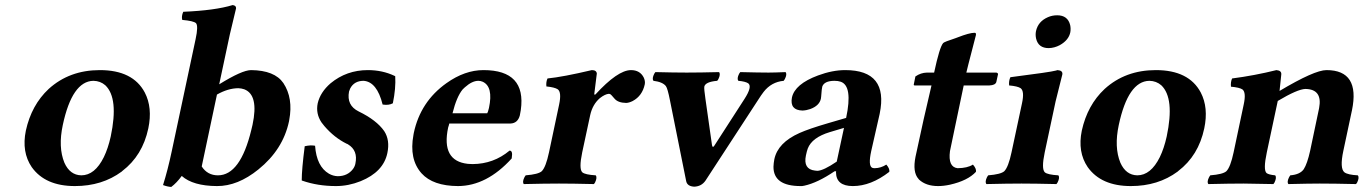

<svg xmlns="http://www.w3.org/2000/svg" viewBox="-20 -718 5337 751"><path d="M345.2 -401.9Q262.2 -400.4 225.6 -229Q207 -142.1 231.9 -81.5Q253.4 -33.2 297.9 -32.2Q351.1 -32.2 386.2 -103.5Q402.8 -137.7 413.1 -184.1Q444.8 -334 392.1 -384.3Q372.6 -401.4 345.2 -401.9ZM81.1 -207Q103 -307.1 170.4 -370.1Q251.5 -443.8 370.6 -443.8Q500 -443.8 546.4 -356Q577.1 -296.9 560.1 -215.8Q537.6 -109.4 458 -48.8Q456.5 -47.9 456.1 -46.9Q379.4 9.8 272.9 9.8Q156.7 9.8 104 -64.5Q64 -123.5 81.1 -207Z M651.9 -127 745.1 -564.9Q756.3 -616.7 746.6 -627.4Q737.3 -636.2 692.9 -640.1Q689 -654.3 696.8 -671.9Q821.8 -677.2 890.1 -698.2Q904.3 -696.3 903.3 -685.1Q902.8 -683.1 878.9 -583L837.4 -388.2Q926.3 -443.4 961.9 -443.8Q1054.2 -442.9 1088.4 -393.1Q1127.4 -334 1111.3 -248.5Q1110.8 -245.1 1110.4 -243.2Q1086.9 -132.8 990.7 -55.2Q909.7 10.3 828.6 9.8Q734.9 9.3 690.9 -29.8Q670.9 -2.4 649.9 13.2Q636.2 12.7 617.7 5.9Q636.2 -52.7 651.9 -127ZM828.6 -348.1 769 -66.9Q791.5 -32.2 832.5 -32.2Q919.9 -32.2 962.9 -209.5Q965.3 -220.2 967.8 -230Q992.7 -346.7 935.5 -368.7Q924.3 -372.6 912.1 -373Q871.6 -372.6 828.6 -348.1Z M1171.9 -146Q1195.3 -151.4 1212.4 -147.9Q1218.3 -66.9 1266.6 -38.6Q1283.2 -29.3 1300.8 -28.8Q1339.4 -28.8 1360.8 -57.1Q1368.2 -67.4 1370.1 -78.1Q1380.9 -129.4 1341.3 -153.3Q1338.4 -155.3 1335.9 -155.8Q1287.6 -179.7 1249 -224.6Q1242.2 -232.4 1237.8 -238.8Q1214.4 -273.4 1222.7 -314Q1232.9 -357.4 1272.9 -392.1Q1335.4 -443.8 1418.9 -443.8Q1475.6 -443.8 1522.9 -421.4Q1524.9 -420.4 1525.9 -419.9Q1528.8 -373 1516.6 -314Q1500.5 -305.2 1476.6 -309.1Q1454.6 -397.9 1402.3 -401.9Q1365.2 -401.9 1349.6 -371.6Q1346.7 -365.2 1345.2 -359.9Q1335 -305.7 1382.8 -282.2Q1453.1 -248 1482.9 -205.1Q1505.9 -169.9 1495.1 -119.1Q1479.5 -45.4 1390.6 -9.3Q1342.8 9.8 1294.4 9.8Q1222.7 9.8 1162.6 -11.2Q1161.1 -11.7 1160.2 -12.2Q1160.2 -55.2 1171.9 -146Z M1750 -274.9H1885.7Q1888.2 -277.8 1892.6 -295.9Q1910.2 -379.4 1867.7 -398.4Q1859.4 -401.9 1851.1 -401.9Q1826.7 -401.9 1798.3 -376.5Q1793.5 -371.6 1789.6 -368.2Q1766.1 -339.8 1750 -274.9ZM1973.1 -128.9Q1986.3 -128.9 1981.9 -102.1Q1981.4 -99.6 1981.4 -98.1Q1883.8 9.3 1771.5 9.8Q1673.3 9.3 1628.9 -40Q1579.6 -95.2 1597.2 -190.4Q1598.1 -194.8 1598.6 -198.2Q1624.5 -320.3 1726.1 -392.6Q1797.9 -443.8 1871.1 -443.8Q2039.1 -443.8 2017.1 -287.6Q2015.6 -276.4 2013.2 -266.1Q2004.9 -236.3 1977.5 -234.9H1737.3Q1736.8 -232.4 1735.8 -228.5Q1733.9 -222.2 1732.9 -219.2Q1705.1 -88.4 1810.1 -77.1Q1818.8 -76.2 1828.6 -76.2Q1910.6 -76.7 1973.1 -128.9Z M2288.6 -268.1 2257.3 -122.1Q2243.7 -57.1 2257.8 -43.9Q2268.6 -34.7 2310.1 -32.2Q2316.9 -23.9 2307.6 -4.4Q2305.2 0 2303.2 2Q2217.3 0 2166.5 0Q2112.8 0 2028.8 2Q2022 -6.3 2031.7 -25.4Q2034.2 -29.8 2036.1 -32.2Q2085.4 -36.1 2099.1 -48.3Q2115.2 -64.5 2127.4 -122.1L2167 -309.1Q2177.2 -357.4 2161.6 -368.7Q2149.9 -376.5 2117.2 -379.9Q2115.2 -397.5 2121.6 -411.1Q2181.6 -417 2294.9 -443.8Q2313.5 -443.8 2314.5 -429.7Q2314.5 -427.7 2314 -426.8Q2314 -425.8 2304.2 -348.1H2308.6Q2396 -443.4 2447.8 -443.8Q2483.4 -443.8 2498 -414.6Q2504.4 -400.9 2502 -388.2Q2492.2 -342.8 2454.6 -322.8Q2440.9 -315.9 2429.2 -315.4Q2397.5 -315.9 2383.8 -332Q2370.1 -348.6 2366.2 -350.1Q2363.3 -351.1 2361.8 -351.1Q2346.7 -350.1 2326.2 -334Q2297.9 -309.6 2288.6 -268.1Z M2868.2 -401.9Q2861.3 -410.2 2871.1 -429.7Q2873.5 -434.1 2875.5 -436Q2949.2 -434.1 2986.3 -434.1Q3009.8 -434.1 3052.7 -436Q3059.6 -427.7 3049.8 -408.7Q3047.4 -404.3 3045.4 -401.9Q2997.1 -397.5 2966.8 -358.4Q2958 -347.2 2943.4 -324.2L2739.3 -11.2Q2723.6 11.2 2695.3 12.2Q2668.5 10.7 2664.1 -8.8L2600.6 -325.2Q2591.3 -372.6 2584.5 -381.3Q2571.8 -397.5 2536.1 -401.9Q2529.3 -410.2 2539.1 -429.7Q2541.5 -434.1 2543.5 -436Q2617.2 -434.1 2666 -434.1Q2718.8 -434.1 2792.5 -436Q2799.3 -427.7 2790 -408.7Q2787.6 -404.3 2785.2 -401.9Q2739.3 -397.9 2734.9 -379.4Q2733.4 -371.1 2739.3 -331.1L2764.6 -152.8Q2766.6 -139.2 2772 -145.5Q2773.4 -147 2773.9 -147.9L2892.1 -331.1Q2923.3 -379.4 2906.7 -392.1Q2895.5 -399.4 2868.2 -401.9Z M3250.5 -48.3 3244.1 -47.9Q3177.7 -2.9 3126 8.3Q3117.2 10.3 3111.8 9.8Q3004.9 9.8 3005.4 -65.9Q3005.9 -80.1 3008.8 -95.2Q3022.5 -160.2 3107.4 -197.8Q3144.5 -214.4 3217.8 -235.8L3289.6 -256.8Q3316.4 -382.3 3268.1 -398.4Q3258.3 -401.9 3243.2 -401.9Q3204.1 -401.4 3196.3 -379.4Q3194.3 -373.5 3191.9 -339.8Q3191.4 -335 3190.9 -332Q3185.1 -304.7 3149.4 -291.5Q3133.8 -286.1 3118.7 -285.6Q3068.4 -287.1 3077.6 -336.4Q3088.9 -389.2 3179.7 -422.9Q3235.8 -443.8 3286.1 -443.8Q3456.1 -443.8 3420.9 -273.4Q3420.4 -271.5 3420.4 -271L3387.7 -127Q3375 -68.4 3392.1 -61.5Q3396.5 -60.1 3401.4 -60.1Q3425.8 -60.5 3446.8 -74.2Q3460.9 -58.1 3458.5 -45.9Q3386.7 9.8 3315.9 9.8Q3250 9.8 3250 -44.9Q3250.5 -46.9 3250.5 -48.3ZM3281.2 -217.8 3225.6 -201.2Q3156.2 -180.2 3139.6 -137.2Q3135.7 -126.5 3132.3 -109.9Q3121.1 -56.2 3167.5 -50.8Q3172.4 -50.3 3177.2 -49.8Q3201.2 -50.8 3252.9 -85.9Z M3606 -434.1H3633.8Q3655.3 -534.7 3669.4 -549.8Q3674.3 -554.7 3717.8 -568.8Q3723.6 -570.8 3727.1 -572.3Q3771 -589.4 3791.5 -589.8Q3798.3 -589.8 3797.4 -583Q3797.4 -581.5 3797.4 -581.1Q3796.9 -579.1 3768.1 -467.8L3759.8 -434.1H3877Q3883.3 -432.6 3883.8 -428.2L3877 -397Q3873 -384.8 3850.1 -383.8H3749.5Q3736.8 -325.2 3713.9 -213.9Q3700.2 -147.9 3695.8 -127Q3687.5 -64.5 3725.6 -60.1Q3764.2 -60.5 3785.6 -74.2Q3799.8 -58.1 3797.4 -45.9Q3765.1 -11.2 3695.8 4.4Q3670.9 9.8 3649.4 9.8Q3602.1 9.8 3574.7 -15.6Q3573.7 -17.1 3572.8 -18.1Q3548.8 -44.4 3561 -105Q3592.3 -252.9 3623.5 -383.8H3558.1Q3553.7 -383.8 3554.2 -387.7Q3554.7 -389.2 3554.7 -390.1L3560.5 -418.9Q3581.5 -433.6 3606 -434.1Z M4066.4 -122.1Q4052.7 -57.1 4066.9 -43.9Q4077.6 -34.7 4119.6 -32.2Q4126.5 -23.9 4116.7 -4.4Q4114.3 0 4112.3 2Q4026.4 0 3975.6 0Q3921.9 0 3838.4 2Q3831.5 -6.3 3840.8 -25.4Q3843.3 -29.8 3845.2 -32.2Q3894.5 -36.1 3908.2 -48.3Q3924.3 -64.5 3936.5 -122.1L3977.5 -314Q3987.8 -361.3 3972.2 -373Q3960.4 -380.9 3927.2 -383.8Q3925.3 -401.9 3932.1 -416Q4088.9 -436 4109.9 -441.9Q4113.8 -442.9 4116.2 -443.8Q4137.7 -442.4 4135.3 -426.8Q4134.8 -425.3 4108.9 -321.3ZM4032.2 -596.2Q4040.5 -634.3 4079.1 -650.9Q4095.7 -658.2 4115.2 -658.2Q4156.7 -658.2 4166 -619.6Q4168.9 -605.5 4166.5 -591.8Q4160.2 -561 4125.5 -541.5Q4104.5 -530.3 4082 -529.8Q4041.5 -529.8 4032.7 -566.9Q4029.3 -581.5 4032.2 -596.2Z M4475.6 -401.9Q4392.6 -400.4 4356 -229Q4337.4 -142.1 4362.3 -81.5Q4383.8 -33.2 4428.2 -32.2Q4481.4 -32.2 4516.6 -103.5Q4533.2 -137.7 4543.5 -184.1Q4575.2 -334 4522.5 -384.3Q4502.9 -401.4 4475.6 -401.9ZM4211.4 -207Q4233.4 -307.1 4300.8 -370.1Q4381.8 -443.8 4501 -443.8Q4630.4 -443.8 4676.8 -356Q4707.5 -296.9 4690.4 -215.8Q4668 -109.4 4588.4 -48.8Q4586.9 -47.9 4586.4 -46.9Q4509.8 9.8 4403.3 9.8Q4287.1 9.8 4234.4 -64.5Q4194.3 -123.5 4211.4 -207Z M4935.1 -122.1Q4920.4 -53.2 4934.1 -41Q4942.4 -34.7 4967.8 -32.2Q4974.6 -23.9 4965.3 -4.4Q4962.9 0 4960.9 2Q4874.5 0 4844.2 0Q4790.5 0 4706.5 2Q4699.7 -6.3 4709.5 -25.4Q4711.9 -29.8 4713.9 -32.2Q4763.2 -36.1 4776.9 -48.3Q4793 -64.5 4805.2 -122.1L4844.7 -309.1Q4855 -356.4 4839.8 -368.2Q4828.1 -376 4794.9 -378.9Q4793 -397 4799.3 -411.1Q4886.7 -422.4 4972.7 -443.8Q4993.2 -441.9 4991.7 -426.8Q4991.7 -425.3 4984.9 -362.3Q5121.6 -443.8 5168.5 -443.8Q5300.8 -443.8 5268.1 -286.1Q5267.6 -284.7 5267.6 -284.2L5234.4 -127.9Q5219.7 -59.1 5238.8 -43.9Q5252 -34.2 5291 -32.2Q5297.9 -23.9 5288.6 -4.4Q5286.1 0 5283.7 2Q5197.8 0 5142.1 0Q5102.5 0 5019.5 2Q5012.7 -6.3 5022.5 -25.4Q5024.9 -29.8 5026.9 -32.2Q5064.9 -35.2 5079.6 -56.2Q5093.3 -77.6 5104.5 -127.9L5139.6 -294.9Q5153.8 -369.1 5085.9 -370.1Q5055.2 -369.1 4978 -323.2Q4978 -322.3 4977.5 -321.3Z"/></svg>

Font: Linux Libertine Slanted O
Style: Bold Slanted
Weight: 700
Designer: Philipp H. Poll
Foundry: Philipp H. Poll
Version: Version 5.0.0